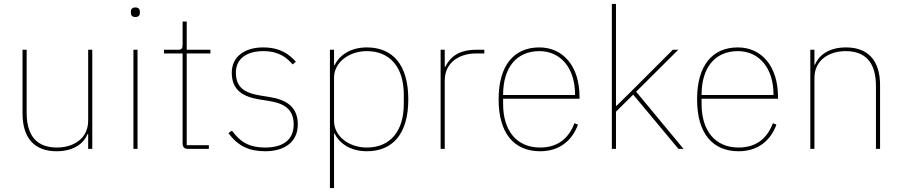

<svg xmlns="http://www.w3.org/2000/svg" viewBox="-20 -760 4607 980"><path d="M430 0H451V-506H430V-144C430 -52 354 -7 271 -7C172 -7 116 -62 116 -185V-506H95V-181C95 -55 156 12 269 12C360 12 409 -31 427 -76H430Z M671 -673C688 -673 694 -683 694 -694V-701C694 -712 688 -722 671 -722C654 -722 648 -712 648 -701V-694C648 -683 654 -673 671 -673ZM661 0H682V-506H661Z M1046 0V-19H933V-487H1054V-506H933V-650H912V-531C912 -513 907 -506 889 -506H817V-487H912V-29C912 -9 921 0 941 0Z M1333 12C1436 12 1500 -38 1500 -125C1500 -214 1443 -251 1355 -265L1311 -272C1225 -286 1184 -315 1184 -390C1184 -461 1240 -499 1324 -499C1404 -499 1443 -466 1474 -431L1490 -445C1457 -482 1411 -518 1323 -518C1233 -518 1163 -474 1163 -389C1163 -301 1218 -266 1307 -252L1351 -245C1435 -232 1479 -200 1479 -124C1479 -49 1428 -7 1333 -7C1259 -7 1210 -30 1164 -93L1146 -81C1193 -15 1252 12 1333 12Z M1664 200H1685V-78H1688C1709 -34 1763 12 1852 12C1985 12 2064 -77 2064 -253C2064 -429 1985 -518 1852 -518C1763 -518 1709 -472 1688 -428H1685V-506H1664ZM1852 -7C1764 -7 1685 -62 1685 -143V-363C1685 -444 1764 -499 1852 -499C1973 -499 2041 -414 2041 -277V-229C2041 -92 1973 -7 1852 -7Z M2250 0V-349C2250 -442 2326 -487 2408 -487H2452V-506H2411C2318 -506 2276 -466 2253 -419H2250V-506H2229V0Z M2737 12C2834 12 2900 -41 2930 -124L2912 -131C2881 -49 2822 -7 2737 -7C2617 -7 2548 -93 2548 -229V-256H2938V-266C2938 -421 2855 -518 2733 -518C2603 -518 2525 -426 2525 -253C2525 -78 2605 12 2737 12ZM2733 -499C2842 -499 2915 -412 2915 -279V-275H2548V-277C2548 -413 2615 -499 2733 -499Z M3103 0H3124V-190L3212 -277L3443 0H3469L3227 -292L3442 -506H3414L3207 -299L3127 -220H3124V-740H3103Z M3750 12C3847 12 3913 -41 3943 -124L3925 -131C3894 -49 3835 -7 3750 -7C3630 -7 3561 -93 3561 -229V-256H3951V-266C3951 -421 3868 -518 3746 -518C3616 -518 3538 -426 3538 -253C3538 -78 3618 12 3750 12ZM3746 -499C3855 -499 3928 -412 3928 -279V-275H3561V-277C3561 -413 3628 -499 3746 -499Z M4137 0V-362C4137 -454 4213 -499 4296 -499C4395 -499 4451 -444 4451 -321V0H4472V-325C4472 -451 4411 -518 4298 -518C4207 -518 4158 -475 4140 -430H4137V-506H4116V0Z"/></svg>

Font: IBM Plex Arabic Thin
Style: Regular
Weight: 100
Designer: Mike Abbink, Paul van der Laan, Pieter van Rosmalen, Wael Morcos, Khajak Apelian
Foundry: Bold Monday
Version: Version 1.0